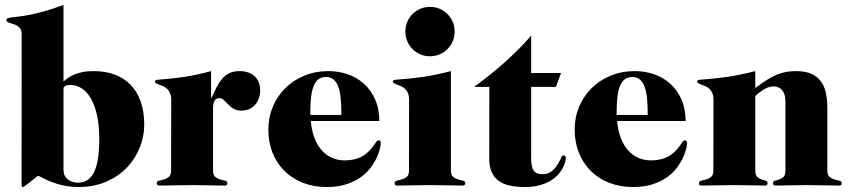

<svg xmlns="http://www.w3.org/2000/svg" viewBox="-20 -750 3448 778"><path d="M237.3 -62Q237.3 -37.1 254.2 -23.4Q271 -9.8 296.4 -9.8Q322.3 -9.8 338.9 -23.7Q355.5 -37.6 365 -61.5Q374.5 -85.4 378.4 -117.9Q382.3 -150.4 382.3 -187Q382.3 -240.2 373.5 -281Q364.7 -321.8 349.1 -349.6Q333.5 -377.4 311.8 -391.6Q290 -405.8 263.7 -405.8Q251.5 -405.8 244.4 -401.4Q237.3 -397 237.3 -391.1ZM237.3 -419.9Q244.1 -425.8 253.9 -433.1Q263.7 -440.4 278.1 -446.8Q292.5 -453.1 312.5 -457.5Q332.5 -461.9 359.4 -461.9Q405.3 -461.9 442.9 -448.5Q480.5 -435.1 507.6 -408Q534.7 -380.9 549.6 -339.8Q564.5 -298.8 564.5 -244.1Q564.5 -197.8 546.6 -152.6Q528.8 -107.4 494.9 -71.8Q460.9 -36.1 411.4 -14.2Q361.8 7.8 298.3 7.8Q272 7.8 249.5 3.9Q227.1 0 207 -6.3Q187 -12.7 169.2 -21Q151.4 -29.3 134.3 -38.1L94.7 -6.8Q83.5 1.5 79.3 4.6Q75.2 7.8 70.3 7.8Q67.4 7.8 67.4 -2L67.9 -611.8Q67.9 -624.5 63.2 -632.1Q58.6 -639.6 51.8 -644.3Q44.9 -648.9 36.9 -651.6Q28.8 -654.3 22 -656.2Q15.1 -658.2 10.5 -660.6Q5.9 -663.1 5.9 -668Q5.9 -673.8 11 -676Q16.1 -678.2 27.6 -679.7Q39.1 -681.2 57.1 -683.1Q75.2 -685.1 101.1 -690.2Q127 -695.3 160.6 -704.6Q194.3 -713.9 237.3 -730Z M673.8 -345.2Q673.8 -362.3 668.9 -373Q664.1 -383.8 656.7 -390.6Q649.4 -397.5 640.9 -400.9Q632.3 -404.3 625 -407Q617.7 -409.7 612.8 -412.4Q607.9 -415 607.9 -419.9Q607.9 -425.8 620.4 -427Q632.8 -428.2 659.9 -430.4Q687 -432.6 730.5 -439Q773.9 -445.3 835.4 -461.9V-354H837.4Q848.1 -377.9 858.4 -397.7Q868.7 -417.5 881.3 -431.9Q894 -446.3 910.4 -454.1Q926.8 -461.9 950.2 -461.9Q988.3 -461.9 1011.2 -441.4Q1034.2 -420.9 1034.2 -382.8Q1034.2 -367.7 1029.3 -353Q1024.4 -338.4 1014.9 -326.9Q1005.4 -315.4 991.2 -308.6Q977.1 -301.8 958.5 -301.8Q938 -301.8 925.8 -309.6Q913.6 -317.4 904.5 -326.9Q895.5 -336.4 887.5 -344.2Q879.4 -352.1 868.2 -352.1Q854.5 -352.1 848.9 -340.8Q843.3 -329.6 843.3 -310.1V-59.1Q843.3 -40.5 852.3 -33.2Q861.3 -25.9 872.3 -22.9Q883.3 -20 892.3 -17.8Q901.4 -15.6 901.4 -7.8Q901.4 -3.9 899.2 -1Q897 2 890.1 2Q861.3 2 829.1 1Q796.9 0 758.8 0Q720.7 0 687.7 1Q654.8 2 626.5 2Q619.6 2 617.4 -1Q615.2 -3.9 615.2 -7.8Q615.2 -15.6 624.3 -17.8Q633.3 -20 644.3 -22.9Q655.3 -25.9 664.3 -33.2Q673.3 -40.5 673.3 -59.1Z M1363.3 -284.2Q1363.3 -320.3 1360.8 -348.6Q1358.4 -377 1351.3 -397Q1344.2 -417 1332 -427.5Q1319.8 -438 1300.3 -438Q1280.8 -438 1268.6 -427.5Q1256.3 -417 1249.3 -397Q1242.2 -377 1239.7 -348.6Q1237.3 -320.3 1237.3 -284.2ZM1239.3 -259.8Q1242.7 -221.7 1253.9 -191.9Q1265.1 -162.1 1283 -141.8Q1300.8 -121.6 1324.5 -110.8Q1348.1 -100.1 1376 -100.1Q1396.5 -100.1 1413.1 -103.8Q1429.7 -107.4 1442.9 -114Q1456.1 -120.6 1466.6 -129.6Q1477.1 -138.7 1486.3 -149.9Q1498 -165 1503.2 -173.1Q1508.3 -181.2 1514.2 -181.2Q1522.9 -181.2 1522.9 -168.9Q1522.9 -164.1 1519.8 -149.2Q1516.6 -134.3 1508.1 -114.7Q1499.5 -95.2 1484.1 -73.5Q1468.8 -51.8 1444.3 -33.7Q1419.9 -15.6 1385.3 -3.9Q1350.6 7.8 1303.2 7.8Q1250.5 7.8 1206.8 -9.5Q1163.1 -26.9 1132.1 -57.9Q1101.1 -88.9 1084.2 -131.6Q1067.4 -174.3 1067.4 -225.1Q1067.4 -274.9 1085.7 -318.1Q1104 -361.3 1136.5 -393.3Q1168.9 -425.3 1213.6 -443.6Q1258.3 -461.9 1311 -461.9Q1351.1 -461.9 1387.9 -449.5Q1424.8 -437 1453.4 -411.9Q1481.9 -386.7 1499.3 -348.9Q1516.6 -311 1517.1 -259.8Z M1622.6 -622.1Q1622.6 -643.1 1630.4 -661.4Q1638.2 -679.7 1651.6 -693.1Q1665 -706.5 1683.3 -714.4Q1701.7 -722.2 1722.7 -722.2Q1743.7 -722.2 1761.7 -714.4Q1779.8 -706.5 1793.2 -693.1Q1806.6 -679.7 1814.5 -661.4Q1822.3 -643.1 1822.3 -622.1Q1822.3 -601.1 1814.5 -582.8Q1806.6 -564.5 1793.2 -551Q1779.8 -537.6 1761.5 -529.8Q1743.2 -522 1722.2 -522Q1701.2 -522 1683.1 -529.8Q1665 -537.6 1651.6 -551Q1638.2 -564.5 1630.4 -582.8Q1622.6 -601.1 1622.6 -622.1ZM1807.1 -59.1Q1807.1 -40.5 1816.2 -33.2Q1825.2 -25.9 1836.2 -22.9Q1847.2 -20 1856.2 -17.8Q1865.2 -15.6 1865.2 -7.8Q1865.2 -3.9 1863 -1Q1860.8 2 1854 2Q1825.7 2 1793.2 1Q1760.7 0 1722.7 0Q1684.6 0 1651.9 1Q1619.1 2 1590.3 2Q1583.5 2 1581.3 -1Q1579.1 -3.9 1579.1 -7.8Q1579.1 -15.6 1588.1 -17.8Q1597.2 -20 1608.2 -22.9Q1619.1 -25.9 1628.2 -33.2Q1637.2 -40.5 1637.2 -59.1L1637.7 -345.2Q1637.7 -362.3 1632.8 -373Q1627.9 -383.8 1620.6 -390.6Q1613.3 -397.5 1604.7 -400.9Q1596.2 -404.3 1588.9 -407Q1581.5 -409.7 1576.7 -412.4Q1571.8 -415 1571.8 -419.9Q1571.8 -425.8 1584.2 -427Q1596.7 -428.2 1624.8 -430.4Q1652.8 -432.6 1697.8 -439Q1742.7 -445.3 1807.1 -461.9Z M2253.4 -454.1 2232.4 -397.9H2132.3V-108.9Q2132.3 -74.2 2142.3 -59.1Q2152.3 -43.9 2178.2 -43.9Q2201.7 -43.9 2218.5 -58.6Q2235.4 -73.2 2248 -99.1Q2252.9 -107.9 2255.1 -114Q2257.3 -120.1 2264.2 -120.1Q2268.1 -120.1 2270.5 -116.9Q2272.9 -113.8 2272.9 -108.9Q2272.9 -104.5 2270.3 -94Q2267.6 -83.5 2261 -70.6Q2254.4 -57.6 2242.4 -43.7Q2230.5 -29.8 2211.9 -18.3Q2193.4 -6.8 2167.2 0.5Q2141.1 7.8 2106 7.8Q2070.3 7.8 2043.5 1.5Q2016.6 -4.9 1998.5 -18.8Q1980.5 -32.7 1971.4 -54.9Q1962.4 -77.1 1962.4 -108.9L1962.9 -397.9H1900.9Q1930.2 -418.9 1961.7 -444.1Q1993.2 -469.2 2023.7 -496.3Q2054.2 -523.4 2082.3 -551.5Q2110.4 -579.6 2132.3 -606V-454.1Z M2604.5 -284.2Q2604.5 -320.3 2602.1 -348.6Q2599.6 -377 2592.5 -397Q2585.4 -417 2573.2 -427.5Q2561 -438 2541.5 -438Q2522 -438 2509.8 -427.5Q2497.6 -417 2490.5 -397Q2483.4 -377 2481 -348.6Q2478.5 -320.3 2478.5 -284.2ZM2480.5 -259.8Q2483.9 -221.7 2495.1 -191.9Q2506.3 -162.1 2524.2 -141.8Q2542 -121.6 2565.7 -110.8Q2589.4 -100.1 2617.2 -100.1Q2637.7 -100.1 2654.3 -103.8Q2670.9 -107.4 2684.1 -114Q2697.3 -120.6 2707.8 -129.6Q2718.3 -138.7 2727.5 -149.9Q2739.3 -165 2744.4 -173.1Q2749.5 -181.2 2755.4 -181.2Q2764.2 -181.2 2764.2 -168.9Q2764.2 -164.1 2761 -149.2Q2757.8 -134.3 2749.3 -114.7Q2740.7 -95.2 2725.3 -73.5Q2710 -51.8 2685.5 -33.7Q2661.1 -15.6 2626.5 -3.9Q2591.8 7.8 2544.4 7.8Q2491.7 7.8 2448 -9.5Q2404.3 -26.9 2373.3 -57.9Q2342.3 -88.9 2325.4 -131.6Q2308.6 -174.3 2308.6 -225.1Q2308.6 -274.9 2326.9 -318.1Q2345.2 -361.3 2377.7 -393.3Q2410.2 -425.3 2454.8 -443.6Q2499.5 -461.9 2552.2 -461.9Q2592.3 -461.9 2629.2 -449.5Q2666 -437 2694.6 -411.9Q2723.1 -386.7 2740.5 -348.9Q2757.8 -311 2758.3 -259.8Z M2871.1 -345.2Q2871.1 -362.3 2866.2 -373Q2861.3 -383.8 2854 -390.6Q2846.7 -397.5 2837.9 -400.9Q2829.1 -404.3 2821.8 -407Q2814.5 -409.7 2809.6 -412.4Q2804.7 -415 2804.7 -419.9Q2804.7 -425.8 2817.1 -427Q2829.6 -428.2 2857.7 -430.4Q2885.7 -432.6 2930.7 -439Q2975.6 -445.3 3040.5 -461.9V-393.1Q3066.9 -413.1 3088.1 -426.5Q3109.4 -439.9 3128.7 -447.8Q3147.9 -455.6 3166.5 -458.7Q3185.1 -461.9 3205.6 -461.9Q3243.2 -461.9 3267.6 -450.9Q3292 -439.9 3306.4 -420.2Q3320.8 -400.4 3326.7 -373Q3332.5 -345.7 3332.5 -313V-59.1Q3332.5 -40.5 3341.6 -33.2Q3350.6 -25.9 3361.6 -22.9Q3372.6 -20 3381.6 -17.8Q3390.6 -15.6 3390.6 -7.8Q3390.6 -3.9 3388.4 -1Q3386.2 2 3379.4 2Q3350.6 2 3318.4 1Q3286.1 0 3248 0Q3209.5 0 3177.7 1Q3146 2 3123.5 2Q3116.7 2 3114.5 -1Q3112.3 -3.9 3112.3 -7.8Q3112.3 -15.6 3120.1 -17.8Q3127.9 -20 3137.5 -22.9Q3147 -25.9 3154.8 -33.2Q3162.6 -40.5 3162.6 -59.1V-339.8Q3162.6 -356.4 3158.4 -367.9Q3154.3 -379.4 3147.7 -386.5Q3141.1 -393.6 3132.6 -396.7Q3124 -399.9 3115.2 -399.9Q3095.7 -399.9 3075.9 -387.9Q3056.2 -376 3040.5 -360.8V-59.1Q3040.5 -40.5 3048.3 -33.2Q3056.2 -25.9 3065.4 -22.9Q3074.7 -20 3082.5 -17.8Q3090.3 -15.6 3090.3 -7.8Q3090.3 -3.9 3088.4 -1Q3086.4 2 3079.6 2Q3056.6 2 3025.4 1Q2994.1 0 2956.1 0Q2917.5 0 2884.8 1Q2852.1 2 2823.2 2Q2816.4 2 2814.5 -1Q2812.5 -3.9 2812.5 -7.8Q2812.5 -15.6 2821.5 -17.8Q2830.6 -20 2841.6 -22.9Q2852.5 -25.9 2861.6 -33.2Q2870.6 -40.5 2870.6 -59.1Z"/></svg>

Font: XB Zar
Style: Bold
Weight: 700
Designer: Behnam
Foundry: Irmug
Version: Version 8.005 2009